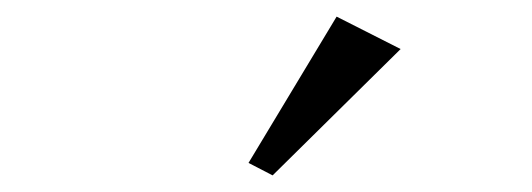

<svg xmlns="http://www.w3.org/2000/svg" viewBox="-20 -795 640 231"><path d="M279 -599 385 -775 462 -736 308 -584Z"/></svg>

Font: IBM Plex Serif Text
Style: Italic
Weight: 450
Italic angle: -14°
Designer: Mike Abbink, Paul van der Laan, Pieter van Rosmalen
Foundry: Bold Monday
Version: Version 3.001